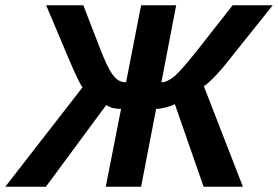

<svg xmlns="http://www.w3.org/2000/svg" viewBox="-62 -708 1054 728"><path d="M339 0 397 -295Q360 -295 341 -310L112 0H-42L251 -377Q237 -394 197 -489L113 -688H254L315 -530Q330 -491 342 -465.5Q354 -440 365.5 -424.5Q377 -409 389 -402.5Q401 -396 416 -396L473 -688H606L550 -396Q572 -396 601 -420Q629 -445 696 -530L820 -688H972L813 -489Q802 -475 788.5 -458.5Q775 -442 759 -425Q743 -408 731 -397Q719 -386 711 -381L859 0H710L601 -313Q590 -307 567.5 -301Q545 -295 530 -295L473 0Z"/></svg>

Font: Libra Sans Modern
Style: Bold Italic
Weight: 700
Italic angle: -12°
Foundry: Stefan Peev, Context Ltd
Version: Version 1.000